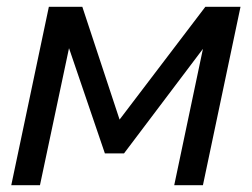

<svg xmlns="http://www.w3.org/2000/svg" viewBox="-20 -542 737 562"><path d="M13 0 123 -522H221L330 -192L581 -522H684L574 0H490L574 -399L343 -93H287L182 -401L97 0Z"/></svg>

Font: Raleway Medium
Style: Italic
Weight: 500
Italic angle: -12°
Designer: Matt McInerney, Pablo Impallari, Rodrigo Fuenzalida
Foundry: Matt McInerney, Pablo Impallari, Rodrigo Fuenzalida
Version: Version 4.026